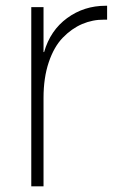

<svg xmlns="http://www.w3.org/2000/svg" viewBox="-20 -654 416 674"><path d="M356 -633.8V-585H346.2Q305.2 -585.4 268.3 -569.6Q231.4 -553.7 200.4 -521.7Q169.4 -489.7 151.1 -435.3Q132.8 -380.9 132.8 -310.1V0H89.8V-628.9H132.8V-471.2H134.8Q156.7 -547.4 215.8 -590.6Q274.9 -633.8 351.1 -633.8Z"/></svg>

Font: Sinkin Sans 200 X Light
Style: Regular
Weight: 200
Designer: Keith Bates
Foundry: K-Type
Version: Sinkin Sans (version 1.0)  by Keith Bates   •   © 2014   www